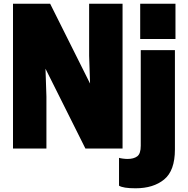

<svg xmlns="http://www.w3.org/2000/svg" viewBox="-20 -800 1010 1034"><path d="M50 0ZM640 0H440L225 -430L230 -280V0H50V-780H250L465 -350L460 -500V-780H640ZM710 214Q643 214 621 200V50Q626 52 640.5 54Q655 56 667 56Q700 56 719 42Q738 28 738 -15V-530H922V5Q922 119 864 166.5Q806 214 710 214ZM925 -590H735V-780H925Z"/></svg>

Font: Tanohe Sans Black
Style: Regular
Weight: 900
Designer: Village Type and Design LLC & Cristiano Sobral
Foundry: Cooper Hewitt Smithsonian Design Museum
Version: Version 1.00;March 11, 2020;FontCreator 12.0.0.2522 64-bit; 